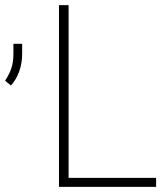

<svg xmlns="http://www.w3.org/2000/svg" viewBox="-135 -731 644 751"><path d="M133.3 -35.2H475.6V0H95.7V-710.9H133.3ZM-82.5 -520.5V-559.6H-48.3V-521.5Q-48.3 -482.9 -60.1 -450.9Q-71.8 -418.9 -92.3 -396.5L-115.2 -415.5Q-98.6 -439.9 -90.6 -464.1Q-82.5 -488.3 -82.5 -520.5Z"/></svg>

Font: Robert Sans ExtraLight
Style: Regular
Weight: 250
Designer: Christian Robertson (extended by Adam Twardoch)
Foundry: Google
Version: Version 12.135;April 2, 2019;FontCreator 11.5.0.2425 64-bit;